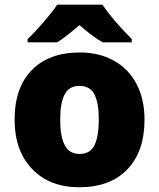

<svg xmlns="http://www.w3.org/2000/svg" viewBox="-20 -786 677 816"><path d="M416 -606Q375 -629.4 317.9 -679.2Q256.8 -627 223.1 -606H97.2V-620.1Q130.9 -651.9 167.7 -694.8Q204.6 -737.8 223.1 -766.1H415Q460.9 -699.2 540 -620.1V-606ZM594.2 -277.8Q594.2 -142.1 521.2 -66.2Q448.2 9.8 316.9 9.8Q190.9 9.8 116.5 -67.9Q42 -145.5 42 -277.8Q42 -413.1 115 -488Q188 -563 319.8 -563Q401.4 -563 463.9 -528.3Q526.4 -493.7 560.3 -429Q594.2 -364.3 594.2 -277.8ZM235.8 -277.8Q235.8 -206.5 254.9 -169.2Q273.9 -131.8 318.8 -131.8Q363.3 -131.8 381.6 -169.2Q399.9 -206.5 399.9 -277.8Q399.9 -348.6 381.3 -384.8Q362.8 -420.9 317.9 -420.9Q273.9 -420.9 254.9 -385Q235.8 -349.1 235.8 -277.8Z"/></svg>

Font: TypoPRO Open Sans
Style: Regular
Weight: 800
Foundry: Ascender Corporation
Version: Version 1.10